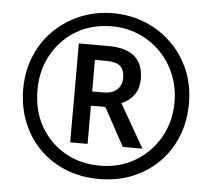

<svg xmlns="http://www.w3.org/2000/svg" viewBox="-52 -781 936 847"><g transform="rotate(5 416.0 -357.0)"><path d="M416 10Q334 10 266.5 -18Q199 -46 150.5 -95.5Q102 -145 75.5 -212Q49 -279 49 -357Q49 -435 76.5 -502Q104 -569 154 -618.5Q204 -668 271 -696Q338 -724 416 -724Q493 -724 559.5 -696.5Q626 -669 676.5 -619.5Q727 -570 755 -503Q783 -436 783 -357Q783 -277 756 -210Q729 -143 679.5 -93.5Q630 -44 563 -17Q496 10 416 10ZM416 -49Q501 -49 569.5 -89Q638 -129 678.5 -199Q719 -269 719 -357Q719 -422 696 -478Q673 -534 632 -576Q591 -618 535.5 -642Q480 -666 415 -666Q327 -666 258.5 -625.5Q190 -585 151 -515Q112 -445 112 -357Q112 -267 151.5 -197.5Q191 -128 259.5 -88.5Q328 -49 416 -49ZM276 -140V-578H407Q562 -578 562 -446Q562 -401 540 -373Q518 -345 486 -332L596 -140H509L417 -309H353V-140ZM403 -372Q442 -372 463 -391.5Q484 -411 484 -444Q484 -479 465.5 -495.5Q447 -512 402 -512H353V-372Z"/></g></svg>

Font: Noto Sans Gujarati SemiCondensed SemiBold
Style: Regular
Weight: 600
Width: 4
Designer: Jelle Bosma - Monotype Design Team, Universal Thirst
Foundry: Monotype Imaging Inc.
Version: Version 2.106; ttfautohint (v1.8.4.7-5d5b)